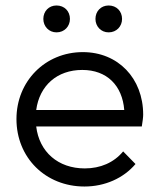

<svg xmlns="http://www.w3.org/2000/svg" viewBox="-20 -670 578 700"><path d="M288 10C362 10 430 -20 474 -72L429 -118C395 -77 346 -56 289 -56C192 -56 123 -116 112 -209H497C500 -228 502 -242 502 -252C502 -385 410 -480 282 -480C145 -480 40 -374 40 -236C40 -95 146 10 288 10ZM112 -269C124 -358 188 -415 280 -415C370 -415 426 -358 433 -269ZM138 -601C138 -574 158 -552 186 -552C215 -552 235 -574 235 -601C235 -629 215 -650 186 -650C158 -650 138 -629 138 -601ZM328 -601C328 -574 348 -552 376 -552C405 -552 425 -574 425 -601C425 -629 405 -650 376 -650C348 -650 328 -629 328 -601Z"/></svg>

Font: MV Cash Light
Style: Regular
Weight: 300
Designer: Rodrigo Fuenzalida
Foundry: fragTYPE
Version: Version 1.100;Glyphs 3.1.2 (3151)